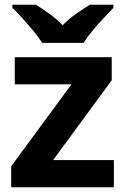

<svg xmlns="http://www.w3.org/2000/svg" viewBox="-20 -786 528 806"><path d="M458 0H27V-88L280 -432H42V-546H449V-449L203 -114H458ZM157 -606Q143 -629 120.5 -656Q98 -683 74.5 -709Q51 -735 32 -753V-766H131Q157 -750 187 -728.5Q217 -707 243 -680Q269 -707 300 -728.5Q331 -750 357 -766H456V-753Q438 -735 414 -709Q390 -683 367.5 -656Q345 -629 331 -606Z"/></svg>

Font: Noto Sans Armenian
Style: Regular
Weight: 400
Designer: Monotype Design Team
Foundry: Monotype Imaging Inc.
Version: Version 2.007